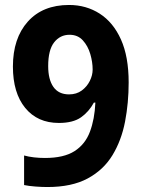

<svg xmlns="http://www.w3.org/2000/svg" viewBox="-20 -743 574 773"><path d="M498 -411Q498 -329 483.5 -253.5Q469 -178 433 -118.5Q397 -59 333 -24.5Q269 10 171 10Q149 10 122.5 8Q96 6 77 2V-117Q95 -112 116.5 -109.5Q138 -107 161 -107Q237 -107 280 -134.5Q323 -162 342 -212.5Q361 -263 364 -330H358Q338 -293 306 -270.5Q274 -248 217 -248Q131 -248 81.5 -308.5Q32 -369 32 -475Q32 -589 92 -656Q152 -723 258 -723Q327 -723 381.5 -688Q436 -653 467 -584Q498 -515 498 -411ZM260 -603Q222 -603 198 -572.5Q174 -542 174 -477Q174 -423 195 -393Q216 -363 258 -363Q288 -363 309 -378.5Q330 -394 341.5 -417Q353 -440 353 -463Q353 -493 343.5 -525.5Q334 -558 313.5 -580.5Q293 -603 260 -603Z"/></svg>

Font: Noto Sans SemiCondensed
Style: Bold
Weight: 700
Width: 4
Designer: Monotype Design Team
Foundry: Monotype Imaging Inc.
Version: Version 2.013; ttfautohint (v1.8.4.7-5d5b)